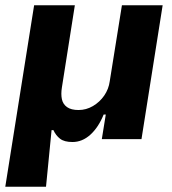

<svg xmlns="http://www.w3.org/2000/svg" viewBox="-32 -526 652 726"><path d="M-12 180 97 -506H251L202 -195Q198 -170 202 -151Q206 -132 221.5 -121Q237 -110 265 -110Q294 -110 319.5 -125Q345 -140 362 -164.5Q379 -189 383 -219L429 -506H583L503 0H353L368 -93H360Q340 -44 309.5 -16.5Q279 11 242 11Q211 11 195 -1.5Q179 -14 170 -34H163L142 180Z"/></svg>

Font: Nunito Sans 6pt ExtraBold
Style: Italic
Weight: 800
Italic angle: -9°
Version: Version 3.101;gftools[0.9.27]